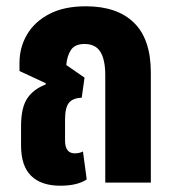

<svg xmlns="http://www.w3.org/2000/svg" viewBox="-20 -581 555 611"><path d="M172 10Q111 10 79 -21.5Q47 -53 47 -118V-179Q47 -238 66.5 -267.5Q86 -297 125 -312L126 -316L42 -355V-381Q42 -430 66 -471Q90 -512 137 -536.5Q184 -561 253 -561Q353 -561 406.5 -508.5Q460 -456 460 -350V0H315V-341Q315 -391 299.5 -416Q284 -441 249 -441Q218 -441 205.5 -421.5Q193 -402 191 -374L249 -334L240 -270Q212 -269 199.5 -254Q187 -239 187 -199V-134Q187 -93 218 -93Q233 -93 244 -99L256 -10Q226 10 172 10Z"/></svg>

Font: Noto Sans Thai ExtCond ExtBd
Style: Regular
Weight: 800
Width: 2
Designer: Monotype Design Team
Foundry: Monotype Imaging Inc.
Version: Version 2.002; ttfautohint (v1.8.4.7-5d5b)